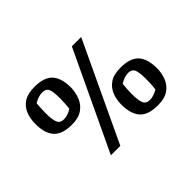

<svg xmlns="http://www.w3.org/2000/svg" viewBox="-115 -870 1137 1137"><g transform="rotate(-45 454.0 -301.0)"><path d="M268 9 561 -611H639L347 9ZM234 -282Q152 -282 117 -322Q82 -362 83 -440Q83 -482 97 -518Q111 -554 144 -576Q177 -598 234 -598Q315 -598 350 -559.5Q385 -521 385 -443Q384 -402 369.5 -365Q355 -328 322 -305Q289 -282 234 -282ZM223 -338Q240 -338 256.5 -344Q273 -350 289 -360Q291 -378 292.5 -398.5Q294 -419 294 -444Q294 -499 284 -520.5Q274 -542 244 -542Q225 -542 208.5 -536Q192 -530 175 -520Q174 -503 172.5 -484Q171 -465 171 -441Q171 -385 181.5 -361.5Q192 -338 223 -338ZM675 -3Q593 -3 558.5 -42.5Q524 -82 524 -160Q524 -202 538.5 -238Q553 -274 585.5 -296Q618 -318 675 -318Q756 -318 791 -279.5Q826 -241 826 -163Q826 -122 811.5 -85Q797 -48 764 -25.5Q731 -3 675 -3ZM664 -59Q681 -59 697.5 -65Q714 -71 730 -80Q733 -99 734 -119.5Q735 -140 735 -166Q735 -220 725 -242Q715 -264 685 -264Q667 -264 650 -257.5Q633 -251 617 -241Q615 -224 613.5 -205Q612 -186 612 -162Q612 -106 622.5 -82.5Q633 -59 664 -59Z"/></g></svg>

Font: Grenze Gotisch SemiBold
Style: Regular
Weight: 600
Designer: Renata Polastri
Foundry: Omnibus-Type
Version: Version 1.001